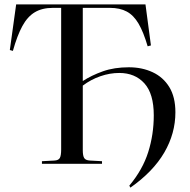

<svg xmlns="http://www.w3.org/2000/svg" viewBox="-20 -750 868 879"><path d="M577 109 572 100Q633 27 658.5 -53.5Q684 -134 684 -222Q684 -321 641 -368.5Q598 -416 526 -416Q483 -416 439.5 -401Q396 -386 359 -358V-62Q359 -37 365.5 -26.5Q372 -16 392 -15L447 -12V0H172V-12L229 -15Q248 -16 254 -27Q260 -38 260 -66V-714H222Q173 -714 139.5 -694Q106 -674 82.5 -631Q59 -588 39 -517L25 -521L54 -730H646L671 -542L656 -538Q637 -603 614.5 -641.5Q592 -680 560.5 -697Q529 -714 483 -714H359V-379Q399 -405 451 -423.5Q503 -442 570 -442Q630 -442 678.5 -419.5Q727 -397 755 -351.5Q783 -306 783 -236Q783 -139 732 -51.5Q681 36 577 109Z"/></svg>

Font: Display Regular
Style: Regular
Weight: 400
Designer: Latin by Veronika Burian and Jose Scaglione. Greek by Irene Vlachou. Cyrillic by Vera Evstafieva.
Foundry: TypeTogether
Version: Version 3.002